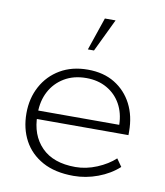

<svg xmlns="http://www.w3.org/2000/svg" viewBox="-73 -671 638 742"><g transform="rotate(10 245.5 -300.0)"><path d="M265 10Q192 10 143 -17Q94 -44 69 -90.5Q44 -137 44 -197Q44 -256 69.5 -303Q95 -350 141 -377Q187 -404 249 -404Q311 -404 355 -377Q399 -350 423 -303.5Q447 -257 447 -196V-182H75V-215H405Q404 -261 384.5 -296Q365 -331 330 -351Q295 -371 249 -371Q199 -371 162.5 -349Q126 -327 106.5 -290Q87 -253 87 -206V-197Q87 -119 133 -72Q179 -25 266 -25Q308 -25 350 -42.5Q392 -60 420 -86L441 -56Q407 -25 360 -7.5Q313 10 265 10ZM235 -481 279 -610H321L259 -481Z"/></g></svg>

Font: Rokkitt ExtraLight
Style: Regular
Weight: 250
Version: Version 3.103